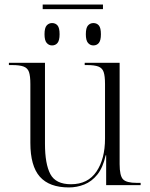

<svg xmlns="http://www.w3.org/2000/svg" viewBox="-20 -811 658 841"><path d="M167 -771V-791H431V-771ZM208 -612Q194 -612 184.5 -623Q175 -634 175 -661Q175 -689 184.5 -699.5Q194 -710 208 -710Q223 -710 232 -699.5Q241 -689 241 -661Q241 -634 232 -623Q223 -612 208 -612ZM389 -612Q375 -612 365.5 -623Q356 -634 356 -661Q356 -689 365.5 -699.5Q375 -710 389 -710Q404 -710 413 -699.5Q422 -689 422 -661Q422 -634 413 -623Q404 -612 389 -612ZM282 10Q196 10 154.5 -37Q113 -84 113 -185V-443Q113 -478 107 -495.5Q101 -513 83.5 -519.5Q66 -526 33 -526H19V-536H177V-181Q177 -93 200.5 -48.5Q224 -4 291 -4Q365 -4 402.5 -59.5Q440 -115 440 -204V-443Q440 -478 434 -495.5Q428 -513 411 -519.5Q394 -526 361 -526H351V-536H504V-92Q504 -41 519 -25.5Q534 -10 579 -10H596V0H445V-131H443Q431 -77 406.5 -46.5Q382 -16 349.5 -3Q317 10 282 10Z"/></svg>

Font: Noto Serif Display Light
Style: Regular
Weight: 300
Designer: Monotype Design Team
Foundry: Monotype Imaging Inc.
Version: Version 2.009